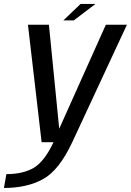

<svg xmlns="http://www.w3.org/2000/svg" viewBox="-75 -717 660 968"><path d="M134.8 0H289.3L564.9 -592.4H458.7L224.2 -69.3H223.4L171.6 -592.4H65.9ZM-55.2 230.7Q61 230.7 142 186.1Q223 141.5 289.3 0L195 -0.5Q149.6 96.5 95.7 128.7Q41.8 160.8 -42.9 160.8ZM244.3 -614H296.9L406.5 -697.3H331.5Z"/></svg>

Font: Anybody Thin
Style: Italic
Weight: 100
Italic angle: -10°
Designer: Tyler Finck
Foundry: Etcetera Type Company
Version: Version 1.114;gftools[0.9.25]